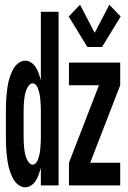

<svg xmlns="http://www.w3.org/2000/svg" viewBox="-20 -785 540 813"><path d="M350 -586 271 -715 319 -765 381 -646 443 -765 491 -715 412 -586ZM87 8Q72 8 59 -1.5Q46 -11 38.5 -23.5Q31 -36 25.5 -50.5Q20 -65 16.5 -79.5Q13 -94 11 -109Q9 -124 7.5 -139.5Q6 -155 5.5 -170Q5 -185 5 -200V-320Q5 -335 5.5 -350Q6 -365 7.5 -380.5Q9 -396 11 -411Q13 -426 16.5 -440.5Q20 -455 25.5 -469.5Q31 -484 38.5 -496.5Q46 -509 59 -518.5Q72 -528 87 -528Q101 -528 113 -519.5Q125 -511 132.5 -498.5Q140 -486 144.5 -473Q149 -460 153 -446V-735H228V0H153V-74Q149 -60 144.5 -47Q140 -34 132.5 -21.5Q125 -9 113 -0.5Q101 8 87 8ZM272 0V-96L399 -424H272V-520H489V-424L362 -96H489V0ZM118 -88Q126 -88 131.5 -94Q137 -100 140 -107.5Q143 -115 145 -122.5Q147 -130 148.5 -137.5Q150 -145 150.5 -153Q151 -161 151.5 -168.5Q152 -176 152.5 -184Q153 -192 153 -200V-320Q153 -328 152.5 -336Q152 -344 151.5 -351.5Q151 -359 150.5 -367Q150 -375 148.5 -382.5Q147 -390 145 -397.5Q143 -405 140 -412.5Q137 -420 131.5 -426Q126 -432 118 -432Q111 -432 105 -426Q99 -420 95.5 -413Q92 -406 89.5 -398.5Q87 -391 85.5 -383Q84 -375 83 -367.5Q82 -360 81.5 -352Q81 -344 80.5 -336Q80 -328 80 -320V-200Q80 -192 80.5 -184Q81 -176 81.5 -168Q82 -160 83 -152.5Q84 -145 85.5 -137Q87 -129 89.5 -121.5Q92 -114 95.5 -107Q99 -100 105 -94Q111 -88 118 -88Z"/></svg>

Font: Iosevka SS08 Regular
Style: Bold
Weight: 700
Monospace: yes
Designer: Belleve Invis
Foundry: Belleve Invis
Version: Version 16.3.4; ttfautohint (v1.8.4)